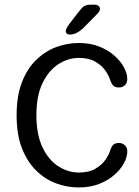

<svg xmlns="http://www.w3.org/2000/svg" viewBox="-20 -814 613 844"><path d="M326 10Q275 10 226.5 -8Q178 -26 138.8 -64.5Q99.5 -103 76.2 -163Q53 -223 53 -307.5Q53 -391.5 76.2 -452Q99.5 -512.5 138.8 -550.5Q178 -588.5 226.5 -606.8Q275 -625 326 -625Q376 -625 415.2 -609.8Q454.5 -594.5 482.2 -570Q510 -545.5 524.8 -518Q539.5 -490.5 539.5 -466Q539.5 -449 528.8 -439.2Q518 -429.5 503.5 -429.5Q485.5 -429.5 477.8 -437.8Q470 -446 465 -460Q459.5 -480 443.5 -503.2Q427.5 -526.5 398.8 -543Q370 -559.5 327 -559.5Q280 -559.5 237.2 -532.2Q194.5 -505 167.2 -449.2Q140 -393.5 140 -307.5Q140 -221.5 167.2 -165.5Q194.5 -109.5 237.2 -82.5Q280 -55.5 327 -55.5Q370 -55.5 398.8 -72Q427.5 -88.5 443.5 -111.8Q459.5 -135 465 -155Q470 -169.5 477.8 -177.5Q485.5 -185.5 503.5 -185.5Q518 -185.5 528.8 -175.5Q539.5 -165.5 539.5 -148.5Q539.5 -124 524.8 -96.5Q510 -69 482.2 -44.8Q454.5 -20.5 415 -5.2Q375.5 10 326 10ZM287 -662Q280 -662 274.5 -665.8Q269 -669.5 269 -677Q269 -687.5 285 -709L327 -763.5Q340 -781 350.2 -787.2Q360.5 -793.5 380.5 -793.5H395Q405.5 -793.5 412.5 -788.5Q419.5 -783.5 419.5 -775.5Q419.5 -764 405.5 -751L345.5 -690Q330 -676 315.8 -669Q301.5 -662 287 -662Z"/></svg>

Font: Sono
Style: Regular
Weight: 400
Designer: Tyler Finck
Foundry: Tyler Finck
Version: Version 2.112